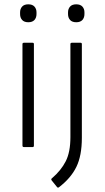

<svg xmlns="http://www.w3.org/2000/svg" viewBox="-20 -681 484 889"><path d="M91 0Q84 0 84 -7V-477Q84 -483 91 -483H131Q137 -483 137 -477V-7Q137 0 131 0ZM111 -578Q92 -578 82.5 -588.5Q73 -599 73 -616V-624Q73 -640 82.5 -650.5Q92 -661 111 -661Q130 -661 139.5 -650.5Q149 -640 149 -624V-616Q149 -599 139.5 -588.5Q130 -578 111 -578ZM253 186Q248 190 244 185L219 154Q215 148 221 144Q263 108 284.5 65.5Q306 23 306 -46V-477Q306 -483 313 -483H353Q359 -483 359 -477V-43Q359 40 333.5 92Q308 144 253 186ZM333 -578Q314 -578 304.5 -588.5Q295 -599 295 -616V-624Q295 -640 304.5 -650.5Q314 -661 333 -661Q352 -661 361.5 -650.5Q371 -640 371 -624V-616Q371 -599 361.5 -588.5Q352 -578 333 -578Z"/></svg>

Font: Sofia Sans Light
Style: Regular
Weight: 300
Designer: Botio Nikoltchev, Ani Petrova
Foundry: lettersoup
Version: Version 4.100; ttfautohint (v1.8.3)